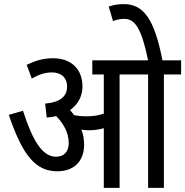

<svg xmlns="http://www.w3.org/2000/svg" viewBox="-20 -916 903 936"><path d="M390 -211C390 -239 385 -263 377 -284C389 -282 401 -281 411 -281C438 -281 462 -284 486 -291V0H563V-553H702V0H779V-553H863V-622H772C732 -826 679 -896 583 -896C556 -896 534 -892 510 -884L531 -813C548 -820 565 -824 586 -824C639 -824 670 -776 702 -622H430V-553H486V-362C459 -353 435 -349 401 -349C379 -349 360 -351 341 -355C335 -363 328 -372 321 -379C358 -405 382 -444 382 -495C382 -575 331 -632 239 -632C186 -632 148 -618 110 -600L135 -533C168 -552 199 -563 233 -563C277 -563 307 -539 307 -494C307 -446 273 -417 200 -411L208 -343C224 -344 239 -346 254 -350C288 -315 315 -271 315 -219C315 -174 290 -152 253 -152C184 -152 137 -237 92 -376L23 -356C90 -158 154 -81 259 -81C337 -81 390 -126 390 -211Z"/></svg>

Font: Noto Sans Devanagari UI Condensed
Style: Regular
Weight: 400
Width: 3
Designer: Jelle Bosma - Monotype Design Team
Foundry: Monotype Imaging Inc.
Version: Version 2.004